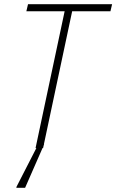

<svg xmlns="http://www.w3.org/2000/svg" viewBox="-20 -708 556 918"><path d="M150 0 289 -654H106L114 -688H516L508 -654H325L186 0ZM58 190 59 185 163 -18H191L189 -13L100 190Z"/></svg>

Font: Saira SemiCondensed Thin
Style: Italic
Weight: 250
Width: 4
Italic angle: -12°
Designer: Hector Gatti with collaboration of the Omnibus-Type team
Foundry: Omnibus-Type
Version: Version 1.101